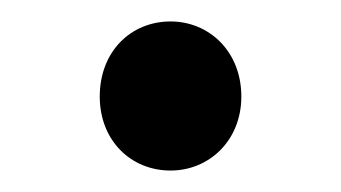

<svg xmlns="http://www.w3.org/2000/svg" viewBox="-20 -146 318 179"><path d="M139 13C175 13 205 -15 205 -56C205 -98 175 -126 139 -126C102 -126 73 -98 73 -56C73 -15 102 13 139 13Z"/></svg>

Font: GenYoGothic2 TW R
Style: Regular
Weight: 400
Version: Version 2.100;PS 2.1;hotconv 16.6.51;makeotf.lib2.5.65220 DE